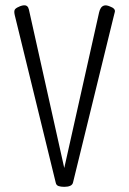

<svg xmlns="http://www.w3.org/2000/svg" viewBox="-20 -713 500 744"><path d="M229 11Q216 11 207 8Q198 5 196 -5L37 -655Q33 -672 39 -678Q45 -684 58 -689Q66 -692 73 -692.5Q80 -693 85 -689Q90 -685 92 -676L229 -62L364 -665Q366 -674 370.5 -681.5Q375 -689 383.5 -691.5Q392 -694 406 -688Q428 -680 425 -667Q422 -654 419 -643L263 -6Q261 3 252 7Q243 11 229 11Z"/></svg>

Font: Fredoka Condensed Light
Style: Regular
Weight: 300
Width: 3
Designer: Ben Nathan
Foundry: Milena B. Brandão, Ben Nathan
Version: Version 2.001